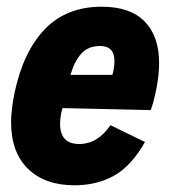

<svg xmlns="http://www.w3.org/2000/svg" viewBox="-20 -542 506 572"><path d="M454 -354Q454 -317 445 -273Q436 -231 429 -214L166 -220Q159 -195 159 -173Q159 -113 216 -113Q271 -113 309 -169L412 -119Q371 -47 319.5 -18.5Q268 10 202 10Q114 10 63.5 -39Q13 -88 13 -179Q13 -212 23 -264Q49 -388 113.5 -455Q178 -522 283 -522Q368 -522 411 -478Q454 -434 454 -354ZM190 -319H315Q321 -342 321 -360Q321 -405 278 -405Q243 -405 222.5 -382.5Q202 -360 190 -319Z"/></svg>

Font: Decalotype ExtraBold Italic
Style: Regular
Weight: 800
Italic angle: -12°
Designer: Alfredo Marco Pradil
Foundry: Alfredo Marco Pradil
Version: Version 1.0